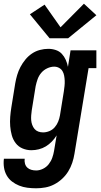

<svg xmlns="http://www.w3.org/2000/svg" viewBox="-25 -801 545 1034"><path d="M170 213Q146 213 122.5 210Q99 207 78 198.5Q57 190 39.5 176.5Q22 163 11 143.5Q0 124 -3.5 101Q-7 78 -4 54H108Q106 67 109.5 80Q113 93 122 101.5Q131 110 143.5 113.5Q156 117 170 117Q188 117 206.5 108Q225 99 237.5 83Q250 67 256.5 48.5Q263 30 266 12L280 -72Q269 -54 254 -38.5Q239 -23 221.5 -12.5Q204 -2 184 3Q164 8 144 8Q119 8 96.5 -1.5Q74 -11 59.5 -30Q45 -49 38.5 -72.5Q32 -96 30 -121Q28 -146 30 -171.5Q32 -197 36 -222L57 -352Q61 -375 67.5 -397Q74 -419 85 -440Q96 -461 111.5 -480Q127 -499 147 -512.5Q167 -526 190 -532Q213 -538 235 -538Q256 -538 275.5 -531.5Q295 -525 308 -511Q321 -497 329 -479Q337 -461 341 -441L355 -530H494V-434H452L376 27Q372 52 364 76Q356 100 342.5 122Q329 144 309.5 162Q290 180 267 192Q244 204 219 208.5Q194 213 170 213ZM207 -88Q224 -88 241 -95Q258 -102 270 -116Q282 -130 288.5 -146.5Q295 -163 298 -180L319 -310Q321 -324 322.5 -338Q324 -352 323.5 -366Q323 -380 320.5 -393.5Q318 -407 311.5 -418Q305 -429 293 -435.5Q281 -442 267 -442Q248 -442 229 -433Q210 -424 197 -408.5Q184 -393 177.5 -374.5Q171 -356 167 -337L146 -207Q144 -193 143 -179.5Q142 -166 143 -153.5Q144 -141 148.5 -128.5Q153 -116 161 -106.5Q169 -97 181 -92.5Q193 -88 207 -88ZM242 -595 136 -724 215 -776 301 -654 427 -781 494 -719 342 -595Z"/></svg>

Font: Iosevka Curly Slab Oblique
Style: Bold
Weight: 700
Italic angle: -9°
Monospace: yes
Designer: Belleve Invis
Foundry: Belleve Invis
Version: Version 11.1.0; ttfautohint (v1.8.3)